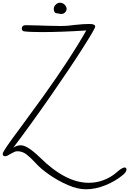

<svg xmlns="http://www.w3.org/2000/svg" viewBox="-69 -1150 954 1418"><path d="M193 53Q155 12 125.5 -10.5Q96 -33 59 -33Q48 -33 38 -28.5Q28 -24 19.5 -19Q11 -14 8 -13Q-18 4 -31 4Q-49 4 -49 -14Q-49 -25 -15 -74Q19 -123 83 -209L97 -228L253 -442Q458 -729 568 -925Q380 -913 239 -913Q148 -913 106 -919Q92 -924 92 -938Q92 -964 122 -964Q180 -963 215.5 -962Q251 -961 271 -960L376 -958Q407 -958 431.5 -960Q456 -962 484 -966Q548 -973 593 -973Q634 -973 634 -953Q634 -939 540 -791.5Q446 -644 305 -441Q164 -238 29 -59Q55 -77 85 -77Q133 -77 225 12Q415 200 586 200Q643 200 692.5 181.5Q742 163 779 134Q783 131 798.5 117.5Q814 104 828 95.5Q842 87 851 87Q865 87 865 103Q865 119 841 140Q786 187 711 217.5Q636 248 566 248Q505 248 432 216.5Q359 185 294 139.5Q229 94 193 53ZM361 -1051H357Q328 -1051 328 -1085Q328 -1102 342.5 -1116Q357 -1130 374 -1130Q391 -1130 406 -1118Q423 -1101 423 -1085Q423 -1070 411.5 -1058.5Q400 -1047 385 -1047Q369 -1047 361 -1051Z"/></svg>

Font: Bad Script
Style: Regular
Weight: 400
Italic angle: -10°
Designer: Roman Shchyukin (Gaslight Type Foundry), Cyreal (Charset Expansion)
Foundry: Gaslight
Version: Version 2.000